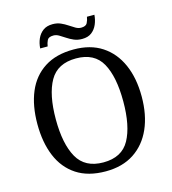

<svg xmlns="http://www.w3.org/2000/svg" viewBox="-129 -1004 1001 1119"><g transform="rotate(-15 371.0 -444.5)"><path d="M371 10Q265 10 195 -36Q125 -82 90.5 -165Q56 -248 56 -359Q56 -470 90.5 -552Q125 -634 195.5 -679.5Q266 -725 372 -725Q473 -725 542.5 -679.5Q612 -634 648.5 -551.5Q685 -469 685 -358Q685 -247 648.5 -164.5Q612 -82 542 -36Q472 10 371 10ZM371 -44Q483 -44 528.5 -127Q574 -210 574 -358Q574 -507 528.5 -589Q483 -671 372 -671Q260 -671 213.5 -589Q167 -507 167 -358Q167 -210 213.5 -127Q260 -44 371 -44ZM437 -771Q410 -771 388 -780.5Q366 -790 347.5 -802.5Q329 -815 312.5 -824.5Q296 -834 280 -834Q250 -834 242 -817.5Q234 -801 231 -781H186Q188 -812 199.5 -838.5Q211 -865 233.5 -882Q256 -899 292 -899Q319 -899 340.5 -889.5Q362 -880 380.5 -867.5Q399 -855 415.5 -845.5Q432 -836 448 -836Q477 -836 485.5 -852.5Q494 -869 497 -889H542Q540 -859 528.5 -832Q517 -805 495 -788Q473 -771 437 -771Z"/></g></svg>

Font: Noto Serif Makasar
Style: Regular
Weight: 400
Designer: Sérgio Martins
Version: Version 1.001; ttfautohint (v1.8.4.7-5d5b)